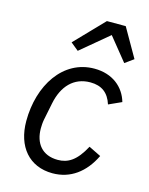

<svg xmlns="http://www.w3.org/2000/svg" viewBox="-117 -839 721 926"><g transform="rotate(15 244.0 -376.5)"><path d="M300 -765 162 -622 201 -590 340 -706 433 -591 476 -622 394 -765ZM236 12C325 12 394 -39 437 -128L376 -158C335 -81 294 -57 244 -57C165 -57 126 -109 126 -183C126 -195 127 -213 130 -228L147 -312C165 -403 218 -459 300 -459C357 -459 392 -432 409 -378L473 -407C453 -477 393 -528 302 -528C146 -528 49 -378 49 -199C49 -72 119 12 236 12Z"/></g></svg>

Font: Braiins Sans
Style: Italic
Weight: 400
Italic angle: -11.31°
Designer: Mike Abbink, Paul van der Laan, Pieter van Rosmalen, Jiri Chlebus, Lubos Buracinsky
Foundry: Bold Monday, Sudetype
Version: Version 1.000;hotconv 1.0.109;makeotfexe 2.5.65596